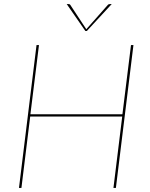

<svg xmlns="http://www.w3.org/2000/svg" viewBox="-20 -921 734 941"><path d="M73 0ZM548 0H536L579 -350H128L85 0H73L159 -700H171L129 -361H580L622 -700H634ZM307 -901H316Q318 -901 320.5 -900.2Q323 -899.5 324.5 -897L401.5 -780L403 -777.5L405 -780L508.5 -897Q511 -899.5 513.5 -900.2Q516 -901 518.5 -901H527.5L405.5 -769H398.5Z"/></svg>

Font: Lato Hairline
Style: Italic
Weight: 100
Italic angle: -7°
Designer: Lukasz Dziedzic
Foundry: tyPoland Lukasz Dziedzic
Version: Version 2.007; 2014-02-27